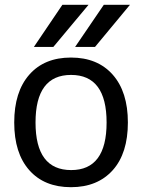

<svg xmlns="http://www.w3.org/2000/svg" viewBox="-20 -778 594 810"><path d="M456.1 -60.5Q391.6 11.7 279.3 11.7Q167 11.7 103.5 -60.1Q40 -131.8 40 -261.2Q40 -390.6 103.5 -462.9Q167 -535.2 279.3 -535.2Q391.6 -535.2 455.6 -462.9Q519.5 -390.6 519.5 -261.2Q519.5 -131.8 456.1 -60.5ZM205.1 -580.1H123L243.2 -757.8H353.5ZM380.9 -580.1H296.9L418 -757.8H528.3ZM280.3 -60.5Q429.7 -60.5 429.7 -261.2Q429.7 -461.9 279.8 -461.9Q129.9 -461.9 129.9 -261.2Q129.9 -60.5 280.3 -60.5Z"/></svg>

Font: Gen Shin Gothic Regular
Style: Regular
Weight: 400
Designer: [Source Han Sans]
Ryoko NISHIZUKA  (kana & ideographs); Paul D. Hunt (Latin, Greek & Cyrillic); Wenlong ZHANG  (bopomofo
Version: Version 1.002.20150607